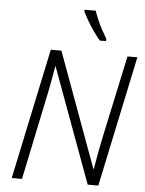

<svg xmlns="http://www.w3.org/2000/svg" viewBox="-62 -996 789 1045"><g transform="rotate(5 333.0 -473.5)"><path d="M42 0 193 -714H251L480 -89H483Q486 -108 490 -130Q494 -152 498 -175.5Q502 -199 507 -222Q512 -245 516 -266L612 -714H666L515 0H457L227 -626H225Q222 -607 218 -585.5Q214 -564 210 -540.5Q206 -517 201 -493Q196 -469 191 -445L98 0ZM454 -787Q438 -806 418.5 -833.5Q399 -861 382.5 -889.5Q366 -918 357 -937V-947H418Q426 -923 438 -895.5Q450 -868 463.5 -843.5Q477 -819 489 -799L488 -787Z"/></g></svg>

Font: Noto Sans Display Light
Style: Italic
Weight: 300
Italic angle: -12°
Designer: Monotype Design Team
Foundry: Monotype Imaging Inc.
Version: Version 2.003